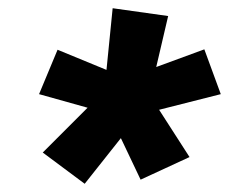

<svg xmlns="http://www.w3.org/2000/svg" viewBox="-20 -800 557 467"><path d="M186 -353 84 -429 193 -538 75 -571 120 -679 239 -630 254 -780 389 -761 360 -637 477 -680 517 -571 367 -533 441 -418 322 -363 274 -464Z"/></svg>

Font: Iosevka Curly Slab HvObl
Style: Regular
Weight: 900
Italic angle: -9°
Monospace: yes
Designer: Belleve Invis
Foundry: Belleve Invis
Version: Version 11.1.0; ttfautohint (v1.8.3)